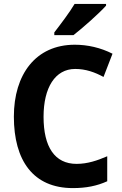

<svg xmlns="http://www.w3.org/2000/svg" viewBox="-20 -953 624 983"><path d="M523 -924V-933H362C336 -889 291 -830 258 -787V-773H356C405 -811 489 -886 523 -924ZM365 -600C419 -600 466 -583 510 -559L556 -678C495 -709 428 -724 363 -724C162 -724 51 -571 51 -356C51 -131 150 10 353 10C421 10 476 -1 529 -25V-153C478 -131 428 -114 372 -114C260 -114 203 -201 203 -355C203 -504 262 -600 365 -600Z"/></svg>

Font: Noto Sans Devanagari SemiCondensed
Style: Bold
Weight: 700
Width: 4
Designer: Jelle Bosma - Monotype Design Team
Foundry: Monotype Imaging Inc.
Version: Version 2.004